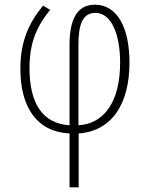

<svg xmlns="http://www.w3.org/2000/svg" viewBox="-20 -560 640 820"><path d="M277 10V240H316V10C456 0 533 -114 533 -293C533 -436 484 -540 385 -540C310 -540 277 -478 277 -369V-25C160 -32 106 -121 106 -269C106 -377 136 -446 194 -518L164 -536C101 -460 67 -380 67 -266C67 -104 136 3 277 10ZM315 -25V-369C315 -451 331 -505 387 -505C455 -505 493 -416 493 -292C493 -125 424 -31 315 -25Z"/></svg>

Font: Noto Sans Mono ExtraLight
Style: Regular
Weight: 200
Designer: Monotype Design Team
Foundry: Monotype Imaging Inc.
Version: Version 2.014